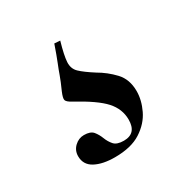

<svg xmlns="http://www.w3.org/2000/svg" viewBox="-80 -66 393 408"><g transform="rotate(-30 116.0 138.0)"><path d="M116 2Q107 33 106 49Q105 65 115.5 75Q126 85 148 99Q169 111 186 129Q203 147 203 176Q203 198 192 221Q181 244 157 259.5Q133 275 93 275Q63 275 44.5 265Q26 255 26 234Q26 220 36 210.5Q46 201 59 201Q75 201 81.5 209Q88 217 92 227.5Q96 238 103 246Q110 254 127 254Q158 254 158 220Q158 194 139.5 173.5Q121 153 73 127Q62 121 60.5 116Q59 111 65 97Q74 77 78 65.5Q82 54 87.5 40.5Q93 27 102 1Z"/></g></svg>

Font: Cormorant Garamond Light Medium
Style: Regular
Weight: 500
Version: Version 4.001